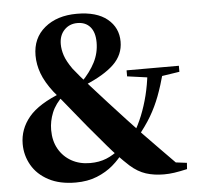

<svg xmlns="http://www.w3.org/2000/svg" viewBox="-54 -817 923 889"><g transform="rotate(-5 407.5 -372.0)"><path d="M263 17Q188 17 136.5 -10.5Q85 -38 59 -83.5Q33 -129 33 -182Q33 -251 79 -306.5Q125 -362 235 -404V-410L242 -392Q202 -355 186 -315.5Q170 -276 170 -235Q170 -184 191.5 -146.5Q213 -109 250.5 -88Q288 -67 337 -67Q379 -67 412.5 -80.5Q446 -94 475 -119L503 -105H491Q470 -74 437.5 -46Q405 -18 361.5 -0.5Q318 17 263 17ZM565 -165 538 -180H547Q572 -221 589.5 -264.5Q607 -308 619 -356Q631 -404 637 -458H709Q692 -395 674 -347.5Q656 -300 631 -257.5Q606 -215 565 -165ZM658 -436 542 -452V-480H785V-452L680 -436ZM673 15Q627 15 589.5 3Q552 -9 517 -40Q465 -88 421.5 -139.5Q378 -191 339 -237Q302 -282 277 -313Q252 -344 233 -367Q214 -390 196 -411Q159 -459 143.5 -501Q128 -543 128 -585Q128 -666 185.5 -713.5Q243 -761 335 -761Q427 -761 476.5 -720.5Q526 -680 526 -615Q526 -554 480.5 -510Q435 -466 343 -428V-421L330 -444Q371 -486 393 -529Q415 -572 415 -621Q415 -668 393.5 -693Q372 -718 334 -718Q297 -718 273 -693Q249 -668 249 -627Q249 -602 258 -574.5Q267 -547 293 -510Q308 -491 325 -471Q342 -451 369.5 -420.5Q397 -390 443 -339Q487 -291 522.5 -252.5Q558 -214 591 -179.5Q624 -145 660 -108.5Q696 -72 741 -26L679 -42L783 -29L781 0Q745 8 721 11.5Q697 15 673 15Z"/></g></svg>

Font: Noto Serif KR ExtraLight Black
Style: Regular
Weight: 900
Version: Version 2.003-H1;hotconv 1.1.1;makeotfexe 2.6.0